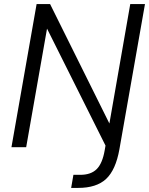

<svg xmlns="http://www.w3.org/2000/svg" viewBox="-20 -720 730 939"><path d="M339 135H373Q425 135 453 107Q481 79 492 15L496 -8L210 -580L108 0H36L159 -700H225L515 -116L617 -700H689L564 10Q546 111 499 155Q452 199 362 199H328Z"/></svg>

Font: Bai Jamjuree
Style: Italic
Weight: 400
Italic angle: -10°
Version: Version 1.000; ttfautohint (v1.6)